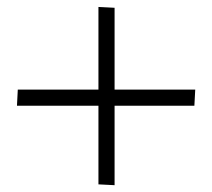

<svg xmlns="http://www.w3.org/2000/svg" viewBox="-20 -589 617 558"><path d="M313 -328.6H547.4L544.9 -281.7H313V-50.8L266.1 -53.2V-281.7H29.3L31.7 -328.6H266.1V-568.8L313 -566.4Z"/></svg>

Font: itsadzoke
Style: Regular
Weight: 700
Width: 7
Version: Version 0.45